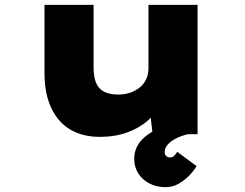

<svg xmlns="http://www.w3.org/2000/svg" viewBox="-20 -555 1012 794"><path d="M393 11Q322 11 271 -19Q220 -49 192 -108.5Q164 -168 164 -253V-535H367V-278Q367 -238 377 -213Q387 -188 410 -176Q433 -164 469 -164Q495 -164 517.5 -171.5Q540 -179 557.5 -193Q575 -207 584.5 -227.5Q594 -248 594 -273V-535H797V0H611L599 -108L637 -120Q626 -88 592.5 -57.5Q559 -27 508 -8Q457 11 393 11ZM664 219Q627 219 597.5 203.5Q568 188 551.5 161.5Q535 135 535 102Q535 76 545.5 53.5Q556 31 578 12Q600 -7 633.5 -22.5Q667 -38 713 -50L757 0Q731 6 709 17Q687 28 674 42.5Q661 57 661 74Q661 84 667 90Q673 96 684 96Q693 96 699 90.5Q705 85 713 73L793 132Q781 152 761.5 172Q742 192 717.5 205.5Q693 219 664 219Z"/></svg>

Font: Lexend Tera Black
Style: Regular
Weight: 900
Version: Version 1.007